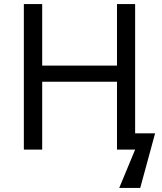

<svg xmlns="http://www.w3.org/2000/svg" viewBox="-20 -734 796 942"><path d="M643 -80H741L668 188H565L643 0H554V-333H187V0H97V-714H187V-412H554V-714H643Z"/></svg>

Font: Noto Sans Historical
Style: Regular
Weight: 400
Designer: Monotype Design Team
Foundry: Monotype Imaging Inc.
Version: Version 2.013; ttfautohint (v1.8.4.7-5d5b)